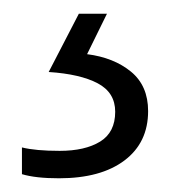

<svg xmlns="http://www.w3.org/2000/svg" viewBox="-20 -20 249 280"><path d="M196 142Q196 188 161.5 214Q127 240 66 240Q32 240 12 234V195Q32 200 67 200Q104 200 126 186.5Q148 173 148 143Q148 115 122.5 101.5Q97 88 51 85L95 0H136L107 59Q146 64 171 84.5Q196 105 196 142Z"/></svg>

Font: Noto Sans Lao Looped Light
Style: Regular
Weight: 300
Designer: Mark Frömberg, Ben Mitchell
Foundry: The Fontpad Ltd
Version: Version 1.002; ttfautohint (v1.8.4.7-5d5b)